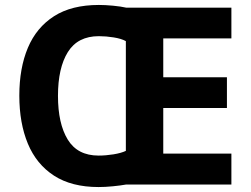

<svg xmlns="http://www.w3.org/2000/svg" viewBox="-20 -745 1013 775"><path d="M379 -725Q405 -725 436.5 -722Q468 -719 490 -714H914V-590H639V-433H896V-309H639V-125H914V0H488Q466 4 435 7Q404 10 378 10Q269 10 198 -36Q127 -82 92.5 -165Q58 -248 58 -359Q58 -470 92.5 -552Q127 -634 198 -679.5Q269 -725 379 -725ZM379 -599Q294 -599 254 -535Q214 -471 214 -358Q214 -246 253.5 -181.5Q293 -117 378 -117Q407 -117 438 -122Q469 -127 488 -136V-579Q470 -589 439 -594Q408 -599 379 -599Z"/></svg>

Font: Noto Sans Gurmukhi UI
Style: Bold
Weight: 700
Designer: Jelle Bosma - Monotype Design Team
Foundry: Monotype Imaging Inc.
Version: Version 2.004; ttfautohint (v1.8.4.7-5d5b)